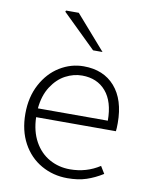

<svg xmlns="http://www.w3.org/2000/svg" viewBox="-89 -862 750 941"><g transform="rotate(10 286.0 -391.0)"><path d="M54 -263Q54 -346 88 -409.5Q122 -473 177.5 -507Q233 -541 296 -541Q395 -541 451.5 -476.5Q508 -412 508 -296Q508 -268 506 -255H109Q111 -185 139 -134.5Q167 -84 213.5 -58Q260 -32 316 -32Q398 -32 464 -75L486 -39Q446 -14 405.5 -0.5Q365 13 311 13Q240 13 181 -20.5Q122 -54 88 -116.5Q54 -179 54 -263ZM160 -789 163 -795H226L374 -626H327ZM458 -299Q458 -394 414.5 -444.5Q371 -495 296 -495Q254 -495 214 -474Q174 -453 145 -408.5Q116 -364 110 -299Z"/></g></svg>

Font: Nebula Sans Light
Style: Regular
Weight: 300
Designer: Paul D. Hunt for Adobe (as Source Sans)
Foundry: Nebula Entertainment & Broadcasting LLC
Version: Version 1.010